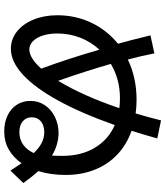

<svg xmlns="http://www.w3.org/2000/svg" viewBox="43 -825 778 904"><g transform="rotate(90 432.0 -373.0)"><path d="M455.1 -127Q455.1 -164.6 474.9 -194.6Q494.6 -224.6 529.1 -241.9Q563.5 -259.3 606.4 -259.8Q663.6 -258.8 712.4 -228.5Q713.9 -245.1 713.9 -278.3Q713.9 -366.2 675.8 -430.2Q637.7 -494.1 568.8 -524.4Q513.7 -367.7 453.6 -258.3Q393.6 -148.9 331.8 -92Q270 -35.2 210 -35.2Q164.6 -35.2 128.7 -63.5Q92.8 -91.8 72.3 -141.8Q51.8 -191.9 51.8 -253.9Q51.8 -339.8 86.9 -413.8Q122.1 -487.8 186 -539.6Q169.9 -595.7 146.5 -692.4L231.4 -710.9Q245.6 -639.2 260.3 -585.9Q346.2 -627 449.2 -627Q482.9 -627 514.2 -622.6Q529.8 -674.8 546.9 -742.2L631.8 -724.6Q615.7 -666 595.7 -603.5Q660.6 -580.6 707.3 -536.6Q753.9 -492.7 778.8 -430.7Q803.7 -368.7 803.7 -293Q803.7 -223.1 785.6 -164.6Q812.5 -134.8 841.8 -93.8L783.2 -33.2Q770.5 -53.2 748.5 -85.4Q721.7 -46.9 684.1 -25.4Q646.5 -3.9 598.6 -3.9Q556.6 -3.9 523.9 -19.5Q491.2 -35.2 473.1 -63.2Q455.1 -91.3 455.1 -127ZM212.9 -122.1Q252.9 -122.1 303.2 -178.2Q256.3 -304.7 213.9 -452.1Q177.2 -412.6 157.5 -361.8Q137.7 -311 137.7 -253.9Q137.7 -215.8 147.2 -185.8Q156.7 -155.8 174.1 -138.9Q191.4 -122.1 212.9 -122.1ZM360.4 -257.8Q430.7 -373.5 489.3 -545.9Q466.8 -548.8 442.4 -548.8Q353.5 -548.8 280.8 -505.9Q314 -390.1 360.4 -257.8ZM602.5 -75.2Q636.2 -75.2 661.4 -93.3Q686.5 -111.3 700.7 -143.1Q675.3 -168.9 651.9 -180.7Q628.4 -192.4 602.5 -192.4Q570.3 -192.4 551.3 -176.5Q532.2 -160.6 532.2 -133.8Q532.2 -106.9 551.3 -91.1Q570.3 -75.2 602.5 -75.2Z"/></g></svg>

Font: Pretendard GOV Medium
Style: Regular
Weight: 500
Designer: Base glyphs from Inter by Rasmus Andersson; Hangeul glyphs from Noto Sans CJK(Source Han Sans) by Jang Soo-young and Kan
Foundry: Kil Hyung-jin
Version: Version 1.309